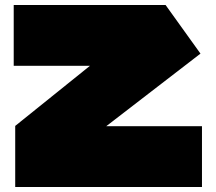

<svg xmlns="http://www.w3.org/2000/svg" viewBox="-20 -750 865 770"><path d="M35 -486V-730H644L618 -486ZM244 -119 41 -244V-245L644 -730L784 -535ZM41 0V-244H790V0Z"/></svg>

Font: Foldit Black
Style: Regular
Weight: 900
Version: Version 1.003